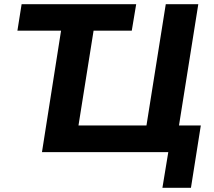

<svg xmlns="http://www.w3.org/2000/svg" viewBox="-20 -725 1018 915"><path d="M754 170 782 0H180L271 -579H63L83 -705H629L608 -579H426L354 -127H678L770 -705H925L833 -127H937L890 170Z"/></svg>

Font: Mulish ExtraBold
Style: Italic
Weight: 800
Italic angle: -9°
Designer: Vernon Adams
Foundry: Vernon Adams
Version: Version 3.603; ttfautohint (v1.8.3)